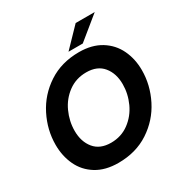

<svg xmlns="http://www.w3.org/2000/svg" viewBox="-216 -1131 1262 1317"><g transform="rotate(-30 415.0 -473.0)"><path d="M31 -307Q31 -424 86 -533Q141 -642 244.5 -710Q348 -778 487 -778Q589 -778 659.5 -734.5Q730 -691 765 -617.5Q800 -544 800 -455Q800 -338 745 -229Q690 -120 586.5 -52Q483 16 344 16Q241 16 170.5 -27.5Q100 -71 65.5 -144.5Q31 -218 31 -307ZM638 -438Q638 -523 593 -578Q548 -633 461 -633Q380 -633 318.5 -588Q257 -543 224.5 -471.5Q192 -400 192 -324Q192 -239 237 -184Q282 -129 369 -129Q450 -129 511.5 -174.5Q573 -220 605.5 -291Q638 -362 638 -438ZM540 -816H427L568 -962H719Z"/></g></svg>

Font: Open Sauce Sans ExBold Italic
Style: Regular
Weight: 800
Italic angle: -10°
Designer: Alfredo Marco Pradil
Foundry: Creative Sauce Fz LLC
Version: Version 1.477